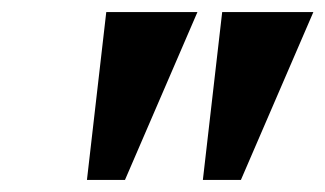

<svg xmlns="http://www.w3.org/2000/svg" viewBox="-20 -734 539 318"><path d="M124 -436 156 -714H307L187 -436ZM316 -436 348 -714H499L379 -436Z"/></svg>

Font: Noto Serif Tamil ExtraCondensed ExtraBold
Style: Italic
Weight: 800
Width: 2
Italic angle: -12°
Designer: Indian Type Foundry, Tom Grace, and the Monotype Design Team
Foundry: Monotype Imaging Inc.
Version: Version 2.003; ttfautohint (v1.8.4.7-5d5b)